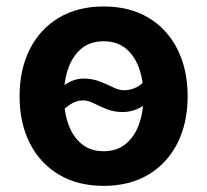

<svg xmlns="http://www.w3.org/2000/svg" viewBox="-20 -573 651 603"><path d="M305.7 10.7Q224.6 10.7 165.3 -24.4Q106 -59.6 73.7 -123Q41.5 -186.5 41.5 -270.5Q41.5 -355 73.7 -418.7Q106 -482.4 165.3 -517.6Q224.6 -552.7 305.7 -552.7Q386.7 -552.7 445.8 -517.6Q504.9 -482.4 537.1 -418.7Q569.3 -355 569.3 -270.5Q569.3 -186.5 537.1 -123Q504.9 -59.6 445.8 -24.4Q386.7 10.7 305.7 10.7ZM305.7 -98.1Q347.2 -98.1 375 -121.1Q402.8 -144 416.7 -183.1Q430.7 -222.2 430.7 -271Q430.7 -319.8 416.7 -358.9Q402.8 -397.9 375 -420.7Q347.2 -443.4 305.7 -443.4Q263.7 -443.4 236.1 -420.7Q208.5 -397.9 194.6 -359.1Q180.7 -320.3 180.7 -271Q180.7 -222.2 194.6 -183.1Q208.5 -144 236.1 -121.1Q263.7 -98.1 305.7 -98.1ZM156.7 -202.6 113.8 -235.8Q147.9 -279.3 178.5 -302.7Q209 -326.2 242.7 -326.2Q270.5 -326.2 293.5 -317.1Q316.4 -308.1 335.2 -298.8Q354 -289.6 369.1 -289.6Q391.6 -289.6 411.4 -300.3Q431.2 -311 452.6 -343.3L495.6 -313.5Q463.9 -266.1 433.6 -243.7Q403.3 -221.2 365.2 -221.2Q337.4 -221.2 315.2 -230.2Q293 -239.3 274.7 -248.5Q256.3 -257.8 240.7 -257.8Q220.2 -257.8 199.5 -244.4Q178.7 -231 156.7 -202.6Z"/></svg>

Font: Inter
Style: 650
Weight: 650
Designer: Rasmus Andersson
Foundry: rsms
Version: Version 4.001;git-66647c0bb